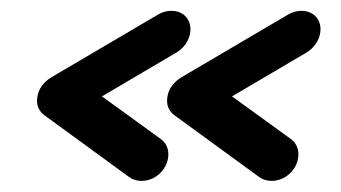

<svg xmlns="http://www.w3.org/2000/svg" viewBox="-20 -397 620 349"><path d="M528.2 -377.3C520 -377.3 512.4 -375.5 504.3 -370.9L309.6 -256.4C296.3 -248.2 286.9 -236.4 284.4 -221.8C281.8 -207.3 286.1 -195.5 297.4 -187.3L452.1 -74.5C458.5 -70 466.4 -68.2 473.7 -68.2C497.4 -68.2 517.8 -86.4 521.8 -109.1C524.2 -122.7 520.1 -135.5 509.7 -143.6L401.7 -221.8L537.6 -301.8C550.8 -310 559.5 -322.7 561.9 -336.4C566 -359.9 550.9 -377.3 528.2 -377.3ZM291.8 -377.3C283.6 -377.3 276 -375.5 267.9 -370.9L73.2 -256.4C59.9 -248.2 50.6 -236.4 48 -221.8C45.5 -207.3 49.7 -195.5 61 -187.3L215.7 -74.5C222.2 -70 230 -68.2 237.3 -68.2C261.1 -68.2 281.4 -86.4 285.4 -109.1C287.8 -122.7 283.7 -135.5 273.3 -143.6L165.3 -221.8L301.2 -301.8C314.5 -310 323.1 -322.7 325.5 -336.4C329.6 -359.9 314.5 -377.3 291.8 -377.3Z"/></svg>

Font: TudorRose
Style: Oblique
Weight: 500
Italic angle: 10°
Version: Version 001.000